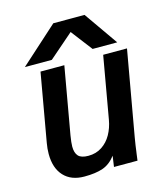

<svg xmlns="http://www.w3.org/2000/svg" viewBox="-114 -853 828 950"><g transform="rotate(-15 300.0 -378.0)"><path d="M58.5 -145.5Q58.5 -172.5 63.5 -200.5L125 -550H247L186.5 -206.5Q180.5 -170.5 180.5 -150.5Q180.5 -118.5 195.2 -102.2Q210 -86 246.5 -86Q286 -86 316 -105.8Q346 -125.5 364.5 -158.5Q383 -191.5 390 -231.5L446 -550H568L491 -114.5Q484 -73.5 480 -40.5Q480.5 -46 474.5 0H354L362 -55.5Q333.5 -18 296.2 -5Q259 8 201 8Q133.5 8 96 -32.5Q58.5 -73 58.5 -145.5ZM248 -764.5H408L529 -591.5H403L319.5 -700.5L194 -591.5H56Z"/></g></svg>

Font: JuliaMono BoldItalic
Style: Regular
Weight: 700
Italic angle: -9°
Monospace: yes
Designer: cormullion
Foundry: corm
Version: Version 0.049; ttfautohint (v1.8.4)